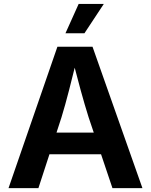

<svg xmlns="http://www.w3.org/2000/svg" viewBox="-20 -968 777 988"><path d="M23.9 0 275.4 -727.5H456.1L712.9 0H558.6L436 -364.3Q416 -427.7 394.8 -505.1Q373.5 -582.5 349.1 -677.2H378.9Q355.5 -582 335.4 -504.2Q315.4 -426.3 296.4 -364.3L177.7 0ZM175.8 -174.3V-285.6H561.5V-174.3ZM316.9 -796.9 384.8 -947.8H514.2L414.6 -796.9Z"/></svg>

Font: Inter Cardless
Style: Bold
Weight: 700
Designer: Rasmus Andersson
Foundry: rsms
Version: Version 4.001;git-9221beed3